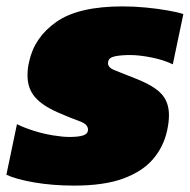

<svg xmlns="http://www.w3.org/2000/svg" viewBox="-52 -570 593 600"><path d="M180 10Q112 10 54.5 0Q-3 -10 -32 -24L1 -182Q23 -171 53 -161.5Q83 -152 113.5 -147Q144 -142 165 -142Q194 -142 208.5 -147Q223 -152 223 -165Q223 -182 196 -191.5Q169 -201 128 -219Q80 -240 57 -267Q34 -294 34 -334Q34 -344 35 -354.5Q36 -365 39 -377Q55 -453 124 -501.5Q193 -550 331 -550Q367 -550 403.5 -546.5Q440 -543 471.5 -537.5Q503 -532 521 -526L488 -369Q459 -383 421 -390.5Q383 -398 355 -398Q326 -398 307 -394Q288 -390 286 -377Q282 -360 306.5 -350.5Q331 -341 373 -324Q429 -302 452.5 -276.5Q476 -251 476 -210Q476 -188 470 -161Q459 -111 426 -72.5Q393 -34 333 -12Q273 10 180 10Z"/></svg>

Font: Kanit Black
Style: Italic
Weight: 900
Italic angle: -12°
Designer: Katatrad Team
Foundry: CadsonDemak
Version: Version 2.000; ttfautohint (v1.8.3)